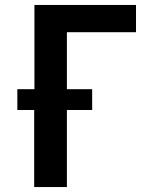

<svg xmlns="http://www.w3.org/2000/svg" viewBox="-20 -755 640 775"><path d="M118 0V-311H50V-395H119V-735H529V-625H250V-395H352V-311H250V0Z"/></svg>

Font: Iosevka Extrabold Extended
Style: Regular
Weight: 800
Width: 7
Monospace: yes
Designer: Belleve Invis
Foundry: Belleve Invis
Version: Version 32.5.0; ttfautohint (v1.8.4)